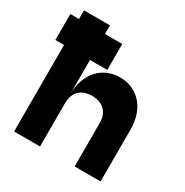

<svg xmlns="http://www.w3.org/2000/svg" viewBox="-162 -830 924 961"><g transform="rotate(30 300.0 -350.0)"><path d="M0 -650V-500H50V0H200V-250C200 -325 250 -350 300 -350C350 -350 400 -325 400 -250V0H550V-300C550 -425 475 -500 375 -500C275 -500 200 -425 200 -300V-500H300V-650H200V-700H50V-650Z"/></g></svg>

Font: LS-VG5000 Bold
Style: Regular
Weight: 400
Designer: Justin Bihan, 2021
Foundry: Justin Bihan, 2021
Version: Version 1.000;Glyphs 3.1.2 (3151)